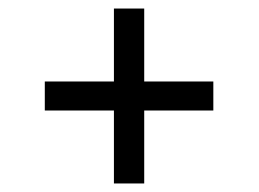

<svg xmlns="http://www.w3.org/2000/svg" viewBox="-20 -605 606 450"><path d="M247 -175V-346H85V-414H247V-585H318V-414H480V-346H318V-175Z"/></svg>

Font: Encode Sans Exp
Style: Regular
Weight: 400
Width: 7
Designer: Multiple Designers
Foundry: Impallari Type
Version: Version 3.002; ttfautohint (v1.8.3) -l 8 -r 50 -G 200 -x 14 